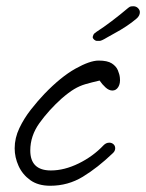

<svg xmlns="http://www.w3.org/2000/svg" viewBox="-20 -569 468 615"><path d="M141 26Q102 26 77 8Q52 -10 39.5 -37.5Q27 -65 27 -94Q27 -127 42 -158.5Q57 -190 79 -218Q101 -246 122 -268Q175 -323 221.5 -349Q268 -375 296 -375Q324 -375 338 -366Q352 -357 357.5 -344Q363 -331 364 -320Q366 -302 359 -290.5Q352 -279 340 -279Q329 -279 318 -289Q307 -299 299 -311Q273 -305 254 -299.5Q235 -294 217.5 -283.5Q200 -273 177 -253Q136 -216 106.5 -175Q77 -134 77 -87Q77 -23 143 -23Q186 -23 232 -45.5Q278 -68 312 -104Q320 -112 330 -112Q338 -112 343.5 -107Q349 -102 349 -94Q349 -85 341 -78Q293 -32 245.5 -3Q198 26 141 26ZM291 -438Q286 -438 281.5 -442Q277 -446 277 -450Q277 -452 279 -457Q281 -462 289 -467Q311 -481 338 -501.5Q365 -522 391 -544Q396 -548 399.5 -548.5Q403 -549 407 -549Q416 -549 422 -543Q428 -537 428 -530Q428 -519 418 -510Q403 -497 384 -484.5Q365 -472 348 -463Q331 -454 323 -449Q305 -438 299 -438Q293 -438 291 -438Z"/></svg>

Font: Grape Nuts
Style: Regular
Weight: 400
Designer: Robert E. Leuschke
Foundry: Robert E. Leuschke
Version: Version 1.010; ttfautohint (v1.8.3)